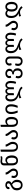

<svg xmlns="http://www.w3.org/2000/svg" viewBox="3677 -4470 1009 8404"><g transform="rotate(-90 4182.0 -268.5)"><path d="M515 -36Q515 82 452 149Q389 216 283 216Q211 216 158.5 183.5Q106 151 79 93.5Q52 36 52 -36Q52 -131 99.5 -193.5Q147 -256 244 -297Q293 -318 318 -334.5Q343 -351 351.5 -367Q360 -383 360 -406Q360 -433 340.5 -451Q321 -469 283 -469Q241 -469 219.5 -449.5Q198 -430 198 -401Q198 -386 200 -374L115 -352Q104 -376 104 -402Q104 -443 128.5 -474Q153 -505 194 -522Q235 -539 283 -539Q361 -539 408.5 -501Q456 -463 456 -403Q456 -360 435.5 -327.5Q415 -295 362 -268Q515 -192 515 -36ZM416 -36Q416 -111 388.5 -159.5Q361 -208 306 -243Q218 -206 183.5 -159.5Q149 -113 149 -36Q149 51 184 96.5Q219 142 283 142Q350 142 383 96.5Q416 51 416 -36Z M909 -385Q956 -327 981 -282Q1006 -237 1006 -178Q1006 -120 978.5 -76.5Q951 -33 904 -9.5Q857 14 798 14Q732 14 685.5 -12Q639 -38 615.5 -79.5Q592 -121 592 -169Q592 -225 620 -276L698 -255Q685 -216 685 -172Q685 -121 715 -90.5Q745 -60 798 -60Q854 -60 881.5 -93Q909 -126 909 -180Q909 -225 890.5 -257.5Q872 -290 832 -338Q803 -372 785.5 -396.5Q768 -421 756 -453.5Q744 -486 744 -527H836Q836 -492 854 -461.5Q872 -431 909 -385Z M1581 -257Q1581 -130 1521.5 -58Q1462 14 1359 14Q1254 14 1199.5 -52.5Q1145 -119 1144 -245V-599Q1144 -673 1191 -713Q1238 -753 1312 -753Q1350 -753 1402 -745Q1442 -739 1460 -739Q1492 -739 1534 -753L1544 -687Q1504 -669 1461 -669Q1430 -669 1384 -675Q1342 -681 1317 -681Q1278 -681 1257 -659Q1236 -637 1236 -593V-472Q1299 -539 1378 -539Q1442 -539 1488 -502.5Q1534 -466 1557.5 -402Q1581 -338 1581 -257ZM1482 -257Q1482 -362 1450.5 -413.5Q1419 -465 1362 -465Q1324 -465 1293.5 -447Q1263 -429 1236 -395V-257Q1236 -157 1266.5 -108.5Q1297 -60 1359 -60Q1421 -60 1451.5 -108Q1482 -156 1482 -257Z M1743 -739 1835 -753V-247Q1835 -153 1864 -105.5Q1893 -58 1960 -58Q2019 -58 2050 -100Q2081 -142 2081 -213Q2081 -264 2066 -300Q2051 -336 2022 -380Q1994 -425 1981 -455Q1968 -485 1968 -527H2060Q2060 -498 2071.5 -474Q2083 -450 2107 -414Q2141 -364 2158.5 -321Q2176 -278 2176 -213Q2176 -150 2152 -98.5Q2128 -47 2079 -16.5Q2030 14 1959 14Q1853 14 1798 -50.5Q1743 -115 1743 -240Z M2595 -385Q2642 -327 2667 -282Q2692 -237 2692 -178Q2692 -120 2664.5 -76.5Q2637 -33 2590 -9.5Q2543 14 2484 14Q2418 14 2371.5 -12Q2325 -38 2301.5 -79.5Q2278 -121 2278 -169Q2278 -225 2306 -276L2384 -255Q2371 -216 2371 -172Q2371 -121 2401 -90.5Q2431 -60 2484 -60Q2540 -60 2567.5 -93Q2595 -126 2595 -180Q2595 -225 2576.5 -257.5Q2558 -290 2518 -338Q2489 -372 2471.5 -396.5Q2454 -421 2442 -453.5Q2430 -486 2430 -527H2522Q2522 -492 2540 -461.5Q2558 -431 2595 -385Z M3267 -267Q3267 -135 3209 -60.5Q3151 14 3045 14Q2944 14 2887 -51.5Q2830 -117 2830 -243V-739L2922 -753V-472Q2985 -539 3070 -539Q3165 -539 3216 -463.5Q3267 -388 3267 -267ZM3168 -267Q3168 -465 3054 -465Q2978 -465 2922 -394V-251Q2922 -151 2952 -105.5Q2982 -60 3045 -60Q3107 -60 3137.5 -111Q3168 -162 3168 -267Z M3606 -539Q3706 -539 3762.5 -472Q3819 -405 3819 -291Q3819 -208 3801.5 -137.5Q3784 -67 3756 0H3665Q3695 -80 3710.5 -150.5Q3726 -221 3726 -291Q3726 -378 3694 -421.5Q3662 -465 3606 -465Q3549 -465 3516.5 -421.5Q3484 -378 3484 -291Q3484 -221 3499.5 -150.5Q3515 -80 3545 0H3454Q3426 -67 3408.5 -137.5Q3391 -208 3391 -291Q3391 -364 3417 -420Q3443 -476 3491.5 -507.5Q3540 -539 3606 -539Z M4841 -308Q4841 -231 4830 -173.5Q4819 -116 4797 -68L4717 -89Q4733 -143 4740.5 -193Q4748 -243 4748 -307Q4748 -394 4720 -429.5Q4692 -465 4649 -465Q4611 -465 4588 -438.5Q4565 -412 4565 -358V-170L4477 -162V-358Q4477 -412 4454 -438.5Q4431 -465 4392 -465Q4353 -465 4329.5 -438.5Q4306 -412 4306 -358V-172L4218 -162V-358Q4218 -412 4195 -438.5Q4172 -465 4133 -465Q4086 -465 4060.5 -421.5Q4035 -378 4035 -295Q4035 -196 4078 -135Q4121 -74 4178.5 -44Q4236 -14 4324 15Q4417 46 4485 79.5Q4553 113 4591 167L4533 216Q4476 153 4418.5 127.5Q4361 102 4295 102Q4243 102 4197 116.5Q4151 131 4104 159L4077 76Q4116 59 4152 51.5Q4188 44 4237 44Q4108 16 4025.5 -67Q3943 -150 3943 -298Q3943 -419 3994 -479Q4045 -539 4123 -539Q4236 -539 4263 -427Q4273 -482 4305.5 -510.5Q4338 -539 4390 -539Q4446 -539 4477 -512Q4508 -485 4522 -427Q4532 -482 4567 -510.5Q4602 -539 4656 -539Q4706 -539 4748 -513Q4790 -487 4815.5 -435Q4841 -383 4841 -308Z M5394 -4Q5394 57 5367.5 107Q5341 157 5290 186.5Q5239 216 5171 216Q5100 216 5051 189.5Q5002 163 4978.5 119Q4955 75 4955 22Q4955 -9 4962.5 -35.5Q4970 -62 4985 -90L5063 -69Q5048 -22 5048 20Q5048 76 5079.5 109Q5111 142 5171 142Q5237 142 5267 99Q5297 56 5297 -15Q5297 -80 5265 -122.5Q5233 -165 5169 -165H5127L5133 -239H5171Q5216 -239 5247.5 -269.5Q5279 -300 5279 -355Q5279 -403 5251 -434Q5223 -465 5168 -465Q5113 -465 5084.5 -435.5Q5056 -406 5056 -360Q5056 -334 5065 -298L4982 -283Q4963 -324 4963 -366Q4963 -415 4989.5 -454.5Q5016 -494 5062.5 -516.5Q5109 -539 5168 -539Q5228 -539 5275 -515.5Q5322 -492 5348 -451.5Q5374 -411 5374 -361Q5374 -299 5338.5 -260Q5303 -221 5244 -207Q5307 -196 5350.5 -144.5Q5394 -93 5394 -4Z M5913 -341V-4Q5913 60 5888.5 110Q5864 160 5817.5 188Q5771 216 5707 216Q5637 216 5590 188Q5543 160 5520.5 114.5Q5498 69 5498 16Q5498 -50 5531 -116L5610 -95Q5591 -40 5591 16Q5591 74 5621 108Q5651 142 5707 142Q5767 142 5794 100Q5821 58 5821 -15V-335Q5821 -394 5795 -429.5Q5769 -465 5714 -465Q5659 -465 5632.5 -434.5Q5606 -404 5606 -360Q5606 -321 5619 -280L5536 -263Q5512 -313 5512 -361Q5512 -413 5539 -453.5Q5566 -494 5612 -516.5Q5658 -539 5714 -539Q5771 -539 5816.5 -515Q5862 -491 5887.5 -446Q5913 -401 5913 -341Z M6954 -308Q6954 -231 6943 -173.5Q6932 -116 6910 -68L6830 -89Q6846 -143 6853.5 -193Q6861 -243 6861 -307Q6861 -394 6833 -429.5Q6805 -465 6762 -465Q6724 -465 6701 -438.5Q6678 -412 6678 -358V-170L6590 -162V-358Q6590 -412 6567 -438.5Q6544 -465 6505 -465Q6466 -465 6442.5 -438.5Q6419 -412 6419 -358V-172L6331 -162V-358Q6331 -412 6308 -438.5Q6285 -465 6246 -465Q6199 -465 6173.5 -421.5Q6148 -378 6148 -295Q6148 -196 6191 -135Q6234 -74 6291.5 -44Q6349 -14 6437 15Q6530 46 6598 79.5Q6666 113 6704 167L6646 216Q6589 153 6531.5 127.5Q6474 102 6408 102Q6356 102 6310 116.5Q6264 131 6217 159L6190 76Q6229 59 6265 51.5Q6301 44 6350 44Q6221 16 6138.5 -67Q6056 -150 6056 -298Q6056 -419 6107 -479Q6158 -539 6236 -539Q6349 -539 6376 -427Q6386 -482 6418.5 -510.5Q6451 -539 6503 -539Q6559 -539 6590 -512Q6621 -485 6635 -427Q6645 -482 6680 -510.5Q6715 -539 6769 -539Q6819 -539 6861 -513Q6903 -487 6928.5 -435Q6954 -383 6954 -308Z M7378 -385Q7425 -327 7450 -282Q7475 -237 7475 -178Q7475 -120 7447.5 -76.5Q7420 -33 7373 -9.5Q7326 14 7267 14Q7201 14 7154.5 -12Q7108 -38 7084.5 -79.5Q7061 -121 7061 -169Q7061 -225 7089 -276L7167 -255Q7154 -216 7154 -172Q7154 -121 7184 -90.5Q7214 -60 7267 -60Q7323 -60 7350.5 -93Q7378 -126 7378 -180Q7378 -225 7359.5 -257.5Q7341 -290 7301 -338Q7272 -372 7254.5 -396.5Q7237 -421 7225 -453.5Q7213 -486 7213 -527H7305Q7305 -492 7323 -461.5Q7341 -431 7378 -385Z M7876 -264Q7876 -356 7904 -418Q7857 -465 7800 -465Q7752 -465 7719 -423.5Q7686 -382 7686 -275Q7686 -158 7740.5 -92Q7795 -26 7890 16Q7950 42 7982.5 58.5Q8015 75 8050.5 103.5Q8086 132 8113 172L8046 216Q8015 168 7964.5 135Q7914 102 7855 102Q7771 102 7685 148L7658 65Q7721 44 7803 44Q7740 14 7695 -24.5Q7650 -63 7622 -127.5Q7594 -192 7594 -288Q7594 -373 7621 -429Q7648 -485 7692.5 -512Q7737 -539 7790 -539Q7829 -539 7867.5 -522.5Q7906 -506 7937 -473Q7992 -539 8088 -539Q8188 -539 8245 -464.5Q8302 -390 8302 -263Q8302 -142 8245.5 -71Q8189 0 8089 0Q8023 0 7975 -33Q7927 -66 7901.5 -126Q7876 -186 7876 -264ZM7973 -264Q7973 -171 8003.5 -122.5Q8034 -74 8089 -74Q8144 -74 8174.5 -122Q8205 -170 8205 -263Q8205 -364 8174.5 -414.5Q8144 -465 8088 -465Q8033 -465 8003 -415Q7973 -365 7973 -264Z"/></g></svg>

Font: FiraGO
Style: Regular
Weight: 400
Designer: bBox Type
Foundry: bBox Type GmbH
Version: Version 1.001;April 20, 2020;FontCreator 12.0.0.2555 64-bit